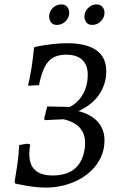

<svg xmlns="http://www.w3.org/2000/svg" viewBox="-20 -839 551 871"><path d="M50 -6 46 -13Q57 -79 61 -110Q65 -141 67 -181L102 -187L117 -184Q113 -163 113 -140Q113 -91 139.5 -67Q166 -43 219 -43Q348 -43 365 -169Q366 -176 366 -190Q366 -276 268 -298L184 -294L180 -299L194 -356L297 -354Q334 -373 356 -411.5Q378 -450 378 -500Q378 -544 353 -567.5Q328 -591 280 -591Q227 -591 199.5 -560Q172 -529 157 -453L107 -450Q126 -530 134 -621L137 -626Q222 -643 284 -643Q372 -643 417 -611Q462 -579 462 -517Q462 -502 461 -494Q447 -386 336 -335Q394 -320 424 -286Q454 -252 454 -202Q454 -142 418.5 -93Q383 -44 321 -16Q259 12 185 12Q133 12 50 -6ZM203 -764Q203 -786 219 -802.5Q235 -819 258 -819Q275 -819 284.5 -808Q294 -797 294 -781Q294 -759 277.5 -742.5Q261 -726 238 -726Q221 -726 212 -737Q203 -748 203 -764ZM363 -764Q363 -786 379.5 -802.5Q396 -819 418 -819Q435 -819 444.5 -808Q454 -797 454 -781Q454 -759 437.5 -742.5Q421 -726 398 -726Q381 -726 372 -737Q363 -748 363 -764Z"/></svg>

Font: Alegreya SC
Style: Italic
Weight: 400
Italic angle: -7°
Designer: Juan Pablo del Peral
Foundry: Huerta Tipografica
Version: Version 2.007; ttfautohint (v1.6)